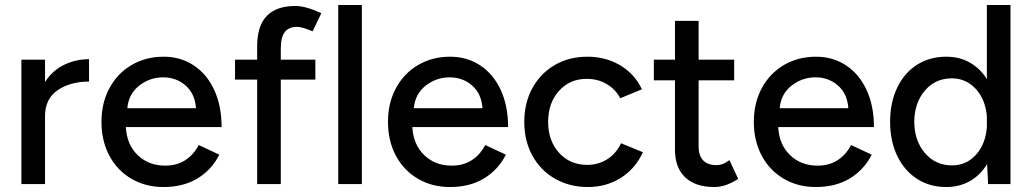

<svg xmlns="http://www.w3.org/2000/svg" viewBox="-20 -740 4149 772"><path d="M66 -500H161V-410Q190 -456 237 -479Q284 -502 338 -502V-412Q263 -412 212 -377.5Q161 -343 161 -272V0H66Z M388 -250Q388 -326 420 -385.5Q452 -445 509 -478.5Q566 -512 638 -512Q706 -512 759 -477Q812 -442 841.5 -378Q871 -314 871 -229H486Q490 -158 534 -116Q578 -74 644 -74Q691 -74 725 -96Q759 -118 779 -157L862 -118Q831 -57 774 -22.5Q717 12 637 12Q565 12 508 -21.5Q451 -55 419.5 -114.5Q388 -174 388 -250ZM768 -305Q764 -363 726.5 -396Q689 -429 636 -429Q582 -429 539.5 -395.5Q497 -362 492 -305Z M1168 -716Q1209 -716 1272 -687L1237 -614Q1195 -632 1174 -632Q1141 -632 1125 -611Q1109 -590 1109 -545V-500H1248V-420H1109V0H1014V-420H925V-500H1014V-555Q1014 -716 1168 -716Z M1340 -720H1435V0H1340Z M1540 -250Q1540 -326 1572 -385.5Q1604 -445 1661 -478.5Q1718 -512 1790 -512Q1858 -512 1911 -477Q1964 -442 1993.5 -378Q2023 -314 2023 -229H1638Q1642 -158 1686 -116Q1730 -74 1796 -74Q1843 -74 1877 -96Q1911 -118 1931 -157L2014 -118Q1983 -57 1926 -22.5Q1869 12 1789 12Q1717 12 1660 -21.5Q1603 -55 1571.5 -114.5Q1540 -174 1540 -250ZM1920 -305Q1916 -363 1878.5 -396Q1841 -429 1788 -429Q1734 -429 1691.5 -395.5Q1649 -362 1644 -305Z M2088 -250Q2088 -326 2120.5 -385.5Q2153 -445 2210.5 -478.5Q2268 -512 2342 -512Q2415 -512 2473.5 -477.5Q2532 -443 2561 -381L2474 -345Q2455 -381 2419.5 -402Q2384 -423 2339 -423Q2271 -423 2227.5 -374.5Q2184 -326 2184 -250Q2184 -174 2228 -125.5Q2272 -77 2341 -77Q2386 -77 2422 -100Q2458 -123 2477 -164L2565 -128Q2535 -62 2476.5 -25Q2418 12 2344 12Q2270 12 2211.5 -21.5Q2153 -55 2120.5 -114.5Q2088 -174 2088 -250Z M2694 -137V-417H2609V-500H2694V-656H2789V-500H2932V-417H2789V-151Q2789 -114 2807.5 -95Q2826 -76 2861 -76Q2873 -76 2884.5 -80Q2896 -84 2913 -96L2948 -21Q2899 12 2852 12Q2776 12 2735 -27Q2694 -66 2694 -137Z M3011 -250Q3011 -326 3043 -385.5Q3075 -445 3132 -478.5Q3189 -512 3261 -512Q3329 -512 3382 -477Q3435 -442 3464.5 -378Q3494 -314 3494 -229H3109Q3113 -158 3157 -116Q3201 -74 3267 -74Q3314 -74 3348 -96Q3382 -118 3402 -157L3485 -118Q3454 -57 3397 -22.5Q3340 12 3260 12Q3188 12 3131 -21.5Q3074 -55 3042.5 -114.5Q3011 -174 3011 -250ZM3391 -305Q3387 -363 3349.5 -396Q3312 -429 3259 -429Q3205 -429 3162.5 -395.5Q3120 -362 3115 -305Z M3949 -80Q3922 -36 3880 -12Q3838 12 3785 12Q3718 12 3667 -21Q3616 -54 3587.5 -113.5Q3559 -173 3559 -250Q3559 -328 3587.5 -387.5Q3616 -447 3667 -479.5Q3718 -512 3785 -512Q3838 -512 3879.5 -488.5Q3921 -465 3948 -422V-720H4043V0H3953ZM3808 -75Q3865 -75 3903.5 -117Q3942 -159 3948 -227V-273Q3942 -341 3903 -383Q3864 -425 3807 -425Q3741 -425 3699 -376Q3657 -327 3656 -250Q3657 -173 3699.5 -124Q3742 -75 3808 -75Z"/></svg>

Font: Oak Sans Medium
Style: Regular
Weight: 500
Designer: Erik Kennedy, Walven
Foundry: Erik Kennedy, Walven
Version: Version 1.000